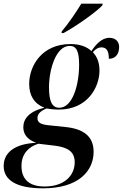

<svg xmlns="http://www.w3.org/2000/svg" viewBox="-83 -786 669 1046"><path d="M254 -616 252 -606H263C332 -643 443 -722 474 -756L477 -766H360C332 -720 289 -656 254 -616ZM152 240C344 240 427 146 427 41C427 -44 371 -84 274 -94L188 -103C143 -107 121 -116 121 -142C121 -165 136 -180 170 -195C184 -192 214 -189 237 -189C394 -189 459 -311 459 -402C459 -455 439 -484 423 -502C437 -519 453 -528 469 -528C498 -528 510 -508 510 -466C553 -466 566 -500 566 -530C566 -558 548 -580 513 -580C470 -580 438 -542 415 -508C388 -533 350 -546 301 -546C143 -546 76 -425 76 -329C76 -264 104 -221 159 -199C74 -179 44 -137 44 -93C44 -57 63 -27 114 -8C1 -3 -63 43 -63 118C-63 194 4 240 152 240ZM240 -199C199 -199 184 -237 184 -310C184 -406 221 -536 297 -536C333 -536 348 -507 348 -434C348 -322 312 -199 240 -199ZM160 230C69 230 34 184 34 118C34 53 72 14 126 -3L218 8C286 17 324 40 324 98C324 170 268 230 160 230Z"/></svg>

Font: Noto Serif Display SemiCondensed SemiBold
Style: Italic
Weight: 600
Width: 4
Italic angle: -12°
Designer: Monotype Design Team
Foundry: Monotype Imaging Inc.
Version: Version 2.009